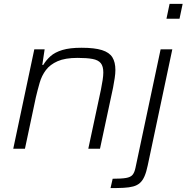

<svg xmlns="http://www.w3.org/2000/svg" viewBox="-20 -763 957 985"><path d="M48 0 156 -510H209L197 -430H202Q217 -455 239.5 -475Q262 -495 300 -506.5Q338 -518 398 -518Q465 -518 503 -506Q541 -494 556.5 -469Q572 -444 572 -404Q572 -386 568.5 -362.5Q565 -339 560 -313L493 0H433L498 -304Q503 -329 506.5 -352Q510 -375 510 -391Q510 -423 497 -439Q484 -455 455 -460.5Q426 -466 378 -466Q314 -466 275.5 -449Q237 -432 215.5 -403.5Q194 -375 183.5 -338.5Q173 -302 164 -264L108 0ZM834 -667 850 -743H917L901 -667ZM547 202 558 154Q603 154 626.5 150Q650 146 660 134Q670 122 675 98L804 -510H864L738 85Q731 119 721.5 141Q712 163 698 175.5Q684 188 663.5 193.5Q643 199 614.5 200.5Q586 202 547 202Z"/></svg>

Font: Saira SemiExpanded Light
Style: Italic
Weight: 300
Width: 6
Italic angle: -12°
Designer: Hector Gatti with collaboration of the Omnibus-Type team
Foundry: Omnibus-Type
Version: Version 1.101